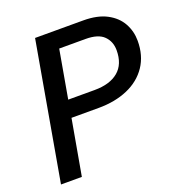

<svg xmlns="http://www.w3.org/2000/svg" viewBox="-127 -808 861 917"><g transform="rotate(-20 303.5 -350.0)"><path d="M28 0 151 -700H396Q468 -700 515 -675Q562 -650 584.5 -609Q607 -568 607 -520Q607 -445 571 -391.5Q535 -338 470.5 -310Q406 -282 322 -282H184L134 0ZM199 -369H333Q411 -369 454 -405Q497 -441 497 -512Q497 -556 468.5 -584.5Q440 -613 376 -613H242Z"/></g></svg>

Font: DeepMind Sans Medium
Style: Italic
Weight: 500
Italic angle: -10°
Designer: Jonny Pinhorn / Modifications: Colophon Foundry
Foundry: Colophon Foundry
Version: Version 1.002; ttfautohint (v1.8.2)